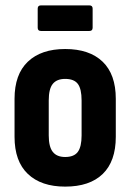

<svg xmlns="http://www.w3.org/2000/svg" viewBox="-20 -685 485 713"><path d="M222 8Q133 8 83.5 -39Q34 -86 34 -177V-318Q34 -409 83.5 -456Q133 -503 222 -503Q312 -503 361 -456Q410 -409 410 -318V-177Q410 -86 361.5 -39Q313 8 222 8ZM222 -102Q255 -102 269 -121Q283 -140 283 -182V-312Q283 -355 269 -373.5Q255 -392 222 -392Q191 -392 176 -373.5Q161 -355 161 -312V-182Q161 -140 176 -121Q191 -102 222 -102ZM132 -570Q120 -570 120 -582V-653Q120 -665 132 -665H312Q324 -665 324 -653V-582Q324 -570 312 -570Z"/></svg>

Font: Sofia Sans Condensed ExtraBold
Style: Regular
Weight: 800
Designer: Botio Nikoltchev, Ani Petrova
Foundry: lettersoup
Version: Version 4.101